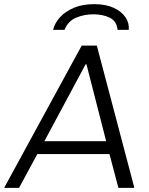

<svg xmlns="http://www.w3.org/2000/svg" viewBox="-44 -906 718 926"><path d="M-24 0 350 -686H423L604 0H527L484 -163H136L48 0ZM170 -225H468L373 -596H369ZM212 -762Q220 -795 245.5 -823Q271 -851 312.5 -868.5Q354 -886 410 -886Q466 -886 504 -868.5Q542 -851 561 -823Q580 -795 577 -762H523Q519 -804 485.5 -820.5Q452 -837 407 -837Q361 -837 322.5 -820.5Q284 -804 267 -762Z"/></svg>

Font: Chivo ExtraLight
Style: Italic
Weight: 250
Italic angle: -8.05°
Designer: Hector Gatti
Foundry: Omnibus-Type
Version: Version 2.002